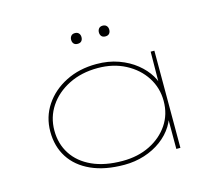

<svg xmlns="http://www.w3.org/2000/svg" viewBox="-103 -856 1159 1002"><g transform="rotate(-15 476.5 -355.5)"><path d="M452 10Q347 10 273 -23.5Q199 -57 160.5 -117Q122 -177 122 -257Q122 -336 164 -399Q206 -462 279 -499Q352 -536 445 -536Q510 -536 564 -516.5Q618 -497 657.5 -465Q697 -433 720 -395Q743 -357 744 -321L734 -320L736 -525H756V0H734V-192L748 -210Q743 -163 718 -123Q693 -83 652.5 -53Q612 -23 560.5 -6.5Q509 10 452 10ZM448 -12Q531 -12 595.5 -44Q660 -76 697.5 -131.5Q735 -187 735 -259Q735 -330 698 -387.5Q661 -445 595.5 -479.5Q530 -514 446 -514Q358 -514 289.5 -479.5Q221 -445 182.5 -387Q144 -329 144 -257Q144 -185 180 -129.5Q216 -74 284 -43Q352 -12 448 -12ZM529 -663Q515 -663 508 -671Q501 -679 501 -692Q501 -704 508 -712.5Q515 -721 529 -721Q542 -721 549.5 -713Q557 -705 557 -692Q557 -679 550 -671Q543 -663 529 -663ZM379 -663Q365 -663 358 -671Q351 -679 351 -692Q351 -704 358 -712.5Q365 -721 379 -721Q392 -721 399.5 -713Q407 -705 407 -692Q407 -679 400 -671Q393 -663 379 -663Z"/></g></svg>

Font: Lexend Zetta Thin
Style: Regular
Weight: 250
Version: Version 1.007